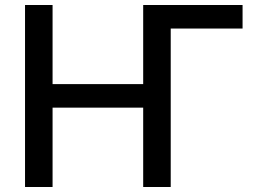

<svg xmlns="http://www.w3.org/2000/svg" viewBox="-20 -747 1033 767"><path d="M662 -633V0H552V-317H190V0H80V-727H190V-411H552V-727H949V-633Z"/></svg>

Font: Sinter Medium
Style: Regular
Weight: 500
Foundry: Adobe & rsms
Version: Version 1.000